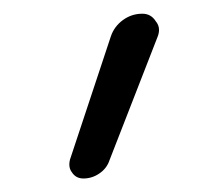

<svg xmlns="http://www.w3.org/2000/svg" viewBox="-20 -813 300 280"><path d="M101.6 -552.7Q90.8 -552.7 85 -561.5Q81.1 -566.4 81.1 -573.2Q81.1 -576.2 82 -580.1L141.6 -759.8Q146.5 -774.4 159.2 -783.7Q171.9 -793 187.5 -793Q200.2 -793 207 -782.2Q211.9 -776.4 211.9 -769.5Q211.9 -764.6 210 -759.8L139.6 -579.1Q135.7 -567.4 125 -560.1Q114.3 -552.7 101.6 -552.7Z"/></svg>

Font: Gen Jyuu Gothic P Light
Style: Regular
Weight: 200
Designer: [Source Han Sans]
Ryoko NISHIZUKA  (kana & ideographs); Paul D. Hunt (Latin, Greek & Cyrillic); Wenlong ZHANG  (bopomofo
Version: Version 1.002.20150607